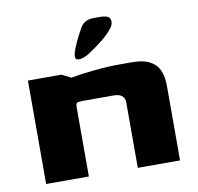

<svg xmlns="http://www.w3.org/2000/svg" viewBox="-75 -740 846 819"><g transform="rotate(-10 347.5 -331.0)"><path d="M60 0V-448H205L245 -428Q287 -436 346.5 -442Q406 -448 458 -448H508Q558 -448 585 -434Q612 -420 623.5 -399Q635 -378 637.5 -356.5Q640 -335 640 -320V0H457V-282Q457 -322 409 -322H275Q256 -322 250.5 -318.5Q245 -315 245 -300V0ZM275 -514Q275 -527 284.5 -550.5Q294 -574 306 -597.5Q318 -621 325 -633Q334 -647 347.5 -654.5Q361 -662 385 -662H406Q434 -662 444.5 -655.5Q455 -649 455 -633Q455 -617 435.5 -595.5Q416 -574 388.5 -553Q361 -532 335 -515Q324 -508 309.5 -503Q295 -498 285 -500Q275 -502 275 -514Z"/></g></svg>

Font: Goldman
Style: Bold
Weight: 700
Designer: Jaikishan Patel
Version: Version 1.000; ttfautohint (v1.8.3)